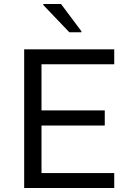

<svg xmlns="http://www.w3.org/2000/svg" viewBox="-20 -933 643 953"><path d="M100 0V-688H547V-614H186V-385H500V-310H186V-74H547V0ZM324 -773 195 -908V-913H283L384 -778V-773Z"/></svg>

Font: Saira
Style: Regular
Weight: 400
Designer: Hector Gatti with collaboration of the Omnibus-Type team
Foundry: Omnibus-Type
Version: Version 1.100; ttfautohint (v1.8.3)